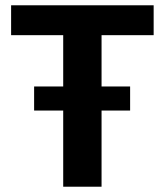

<svg xmlns="http://www.w3.org/2000/svg" viewBox="-20 -706 623 726"><path d="M219 0V-573H22V-686H561V-573H364V0ZM109 -288V-379H472V-288Z"/></svg>

Font: Chivo SemiBold
Style: Regular
Weight: 600
Designer: Hector Gatti
Foundry: Omnibus-Type
Version: Version 2.002